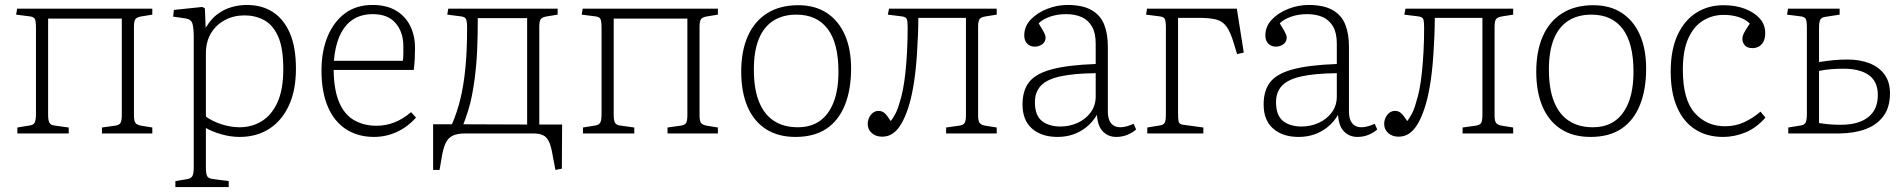

<svg xmlns="http://www.w3.org/2000/svg" viewBox="-20 -538 7669 774"><path d="M50 0V-24L99 -32Q115 -34 120 -44Q125 -54 125 -80V-425Q125 -451 121 -460.5Q117 -470 100 -472L45 -479L49 -503H594V-479L551 -472Q532 -469 526 -461Q520 -453 520 -430V-73Q520 -51 526 -42.5Q532 -34 551 -31L594 -24V0H391V-24L441 -31Q460 -33 465.5 -42Q471 -51 471 -74V-463H174V-76Q174 -53 179 -43.5Q184 -34 199 -32L257 -24V0Z M687 216V192L735 184Q749 182 755 172.5Q761 163 761 138V-388Q761 -426 755.5 -443.5Q750 -461 726 -464L678 -471L681 -498L796 -510L806 -504L809 -427H810Q830 -461 856 -480.5Q882 -500 912.5 -509Q943 -518 975 -518Q1036 -518 1080 -489.5Q1124 -461 1148.5 -404.5Q1173 -348 1173 -261Q1173 -174 1144.5 -112.5Q1116 -51 1065 -18.5Q1014 14 946 14Q910 14 873 3.5Q836 -7 810 -22V138Q810 162 815 172Q820 182 841 184L902 192V216ZM946 -25Q996 -25 1036 -50Q1076 -75 1099 -126.5Q1122 -178 1122 -259Q1122 -345 1101 -391.5Q1080 -438 1044.5 -457Q1009 -476 966 -476Q922 -476 886.5 -457Q851 -438 830.5 -404Q810 -370 810 -322V-68Q836 -49 873 -37Q910 -25 946 -25Z M1488 14Q1423 14 1375 -17Q1327 -48 1301.5 -108Q1276 -168 1276 -254Q1276 -331 1300.5 -390.5Q1325 -450 1370.5 -484Q1416 -518 1482 -518Q1538 -518 1576 -495.5Q1614 -473 1633.5 -434Q1653 -395 1653 -345Q1653 -324 1652 -302Q1651 -280 1648 -256H1325Q1326 -175 1347.5 -125Q1369 -75 1408.5 -53Q1448 -31 1497 -31Q1536 -31 1571 -45Q1606 -59 1637 -86L1657 -64Q1622 -25 1578.5 -5.5Q1535 14 1488 14ZM1326 -293H1604Q1606 -309 1606 -322Q1606 -335 1606 -352Q1606 -408 1575 -444.5Q1544 -481 1483 -481Q1436 -481 1403 -459.5Q1370 -438 1350.5 -396Q1331 -354 1326 -293Z M2219 147 2208 89Q2202 52 2193 33Q2184 14 2169 7Q2154 0 2130 0H1856Q1824 0 1806 8.5Q1788 17 1778.5 35Q1769 53 1763 83L1752 147H1726V-37H1802Q1823 -86 1836 -139.5Q1849 -193 1856 -262.5Q1863 -332 1863 -425Q1863 -451 1859 -460.5Q1855 -470 1838 -472L1783 -479L1787 -503H2228V-479L2185 -472Q2166 -469 2160 -461Q2154 -453 2154 -430V-36H2246L2245 142ZM1848 -37 2105 -36V-465H1906Q1906 -432 1905.5 -399Q1905 -366 1903.5 -334.5Q1902 -303 1899.5 -275Q1897 -247 1894 -224Q1889 -186 1882.5 -153Q1876 -120 1867 -91.5Q1858 -63 1848 -37Z M2330 0V-24L2379 -32Q2395 -34 2400 -44Q2405 -54 2405 -80V-425Q2405 -451 2401 -460.5Q2397 -470 2380 -472L2325 -479L2329 -503H2874V-479L2831 -472Q2812 -469 2806 -461Q2800 -453 2800 -430V-73Q2800 -51 2806 -42.5Q2812 -34 2831 -31L2874 -24V0H2671V-24L2721 -31Q2740 -33 2745.5 -42Q2751 -51 2751 -74V-463H2454V-76Q2454 -53 2459 -43.5Q2464 -34 2479 -32L2537 -24V0Z M3187 14Q3116 14 3067 -18Q3018 -50 2993 -109Q2968 -168 2968 -249Q2968 -332 2994.5 -392Q3021 -452 3072.5 -484.5Q3124 -517 3198 -517Q3266 -517 3313.5 -485.5Q3361 -454 3386 -397Q3411 -340 3411 -262Q3411 -176 3385.5 -113.5Q3360 -51 3310.5 -18.5Q3261 14 3187 14ZM3196 -25Q3249 -25 3285 -50.5Q3321 -76 3340.5 -126Q3360 -176 3360 -249Q3360 -307 3349 -350Q3338 -393 3316.5 -421.5Q3295 -450 3263.5 -464.5Q3232 -479 3190 -479Q3136 -479 3097.5 -454.5Q3059 -430 3039 -381Q3019 -332 3019 -258Q3019 -180 3039.5 -128.5Q3060 -77 3099.5 -51Q3139 -25 3196 -25Z M3536 13Q3511 13 3494.5 -1.5Q3478 -16 3478 -38Q3478 -52 3484 -64.5Q3490 -77 3500 -84Q3510 -91 3521 -91Q3536 -91 3546 -82Q3556 -73 3571 -50Q3579 -60 3589 -78.5Q3599 -97 3606 -123Q3614 -147 3620 -177.5Q3626 -208 3630 -246Q3634 -284 3636.5 -329.5Q3639 -375 3639 -427Q3639 -452 3635.5 -461Q3632 -470 3615 -472L3559 -479L3564 -503H3998V-479L3954 -472Q3935 -469 3929 -461Q3923 -453 3923 -430V-73Q3923 -51 3929 -42.5Q3935 -34 3954 -31L3998 -24V0H3794V-24L3844 -31Q3863 -33 3868.5 -42Q3874 -51 3874 -74V-466H3682Q3682 -433 3680.5 -395.5Q3679 -358 3676.5 -320Q3674 -282 3670 -247Q3666 -212 3661 -185Q3653 -139 3641 -102.5Q3629 -66 3614 -40Q3599 -14 3580 -0.5Q3561 13 3536 13Z M4243 14Q4179 14 4140.5 -19.5Q4102 -53 4102 -117Q4102 -173 4128.5 -207Q4155 -241 4220 -258.5Q4285 -276 4397 -280V-362Q4397 -405 4382 -431Q4367 -457 4340.5 -469Q4314 -481 4277 -481Q4243 -481 4213.5 -471Q4184 -461 4167 -444Q4178 -426 4184 -415.5Q4190 -405 4192.5 -398.5Q4195 -392 4195 -386Q4195 -370 4182 -360Q4169 -350 4151 -350Q4133 -350 4121 -362Q4109 -374 4109 -395Q4109 -432 4135.5 -459.5Q4162 -487 4202 -502.5Q4242 -518 4283 -518Q4344 -518 4380 -497.5Q4416 -477 4431 -439.5Q4446 -402 4446 -350V-88Q4446 -57 4459 -41Q4472 -25 4496 -25Q4509 -25 4523 -29Q4537 -33 4550 -39L4560 -16Q4544 -2 4523.5 6Q4503 14 4480 14Q4448 14 4426.5 -7.5Q4405 -29 4402 -75Q4384 -45 4359.5 -25.5Q4335 -6 4306 4Q4277 14 4243 14ZM4256 -28Q4291 -28 4323.5 -42.5Q4356 -57 4376.5 -84.5Q4397 -112 4397 -149V-243Q4308 -242 4254 -230Q4200 -218 4176 -192.5Q4152 -167 4152 -126Q4152 -73 4180 -50.5Q4208 -28 4256 -28Z M4605 0V-24L4654 -32Q4670 -34 4675 -43Q4680 -52 4680 -78V-425Q4680 -451 4676 -460.5Q4672 -470 4655 -472L4600 -479L4604 -503H4966L4994 -326L4967 -320L4954 -363Q4940 -410 4924 -431.5Q4908 -453 4882 -459.5Q4856 -466 4812 -466H4729V-84Q4729 -57 4731.5 -47Q4734 -37 4750 -35L4831 -24V0Z M5215 14Q5151 14 5112.5 -19.5Q5074 -53 5074 -117Q5074 -173 5100.5 -207Q5127 -241 5192 -258.5Q5257 -276 5369 -280V-362Q5369 -405 5354 -431Q5339 -457 5312.5 -469Q5286 -481 5249 -481Q5215 -481 5185.5 -471Q5156 -461 5139 -444Q5150 -426 5156 -415.5Q5162 -405 5164.5 -398.5Q5167 -392 5167 -386Q5167 -370 5154 -360Q5141 -350 5123 -350Q5105 -350 5093 -362Q5081 -374 5081 -395Q5081 -432 5107.5 -459.5Q5134 -487 5174 -502.5Q5214 -518 5255 -518Q5316 -518 5352 -497.5Q5388 -477 5403 -439.5Q5418 -402 5418 -350V-88Q5418 -57 5431 -41Q5444 -25 5468 -25Q5481 -25 5495 -29Q5509 -33 5522 -39L5532 -16Q5516 -2 5495.5 6Q5475 14 5452 14Q5420 14 5398.5 -7.5Q5377 -29 5374 -75Q5356 -45 5331.5 -25.5Q5307 -6 5278 4Q5249 14 5215 14ZM5228 -28Q5263 -28 5295.5 -42.5Q5328 -57 5348.5 -84.5Q5369 -112 5369 -149V-243Q5280 -242 5226 -230Q5172 -218 5148 -192.5Q5124 -167 5124 -126Q5124 -73 5152 -50.5Q5180 -28 5228 -28Z M5618 13Q5593 13 5576.5 -1.5Q5560 -16 5560 -38Q5560 -52 5566 -64.5Q5572 -77 5582 -84Q5592 -91 5603 -91Q5618 -91 5628 -82Q5638 -73 5653 -50Q5661 -60 5671 -78.5Q5681 -97 5688 -123Q5696 -147 5702 -177.5Q5708 -208 5712 -246Q5716 -284 5718.5 -329.5Q5721 -375 5721 -427Q5721 -452 5717.5 -461Q5714 -470 5697 -472L5641 -479L5646 -503H6080V-479L6036 -472Q6017 -469 6011 -461Q6005 -453 6005 -430V-73Q6005 -51 6011 -42.5Q6017 -34 6036 -31L6080 -24V0H5876V-24L5926 -31Q5945 -33 5950.5 -42Q5956 -51 5956 -74V-466H5764Q5764 -433 5762.5 -395.5Q5761 -358 5758.5 -320Q5756 -282 5752 -247Q5748 -212 5743 -185Q5735 -139 5723 -102.5Q5711 -66 5696 -40Q5681 -14 5662 -0.5Q5643 13 5618 13Z M6392 14Q6321 14 6272 -18Q6223 -50 6198 -109Q6173 -168 6173 -249Q6173 -332 6199.5 -392Q6226 -452 6277.5 -484.5Q6329 -517 6403 -517Q6471 -517 6518.5 -485.5Q6566 -454 6591 -397Q6616 -340 6616 -262Q6616 -176 6590.5 -113.5Q6565 -51 6515.5 -18.5Q6466 14 6392 14ZM6401 -25Q6454 -25 6490 -50.5Q6526 -76 6545.5 -126Q6565 -176 6565 -249Q6565 -307 6554 -350Q6543 -393 6521.5 -421.5Q6500 -450 6468.5 -464.5Q6437 -479 6395 -479Q6341 -479 6302.5 -454.5Q6264 -430 6244 -381Q6224 -332 6224 -258Q6224 -180 6244.5 -128.5Q6265 -77 6304.5 -51Q6344 -25 6401 -25Z M6926 14Q6861 14 6813.5 -16.5Q6766 -47 6740.5 -106Q6715 -165 6715 -249Q6715 -337 6742.5 -396.5Q6770 -456 6818 -486.5Q6866 -517 6928 -517Q6977 -517 7014.5 -502.5Q7052 -488 7074 -463.5Q7096 -439 7096 -405Q7096 -383 7088.5 -369.5Q7081 -356 7069.5 -350Q7058 -344 7045 -344Q7023 -344 7013.5 -355.5Q7004 -367 7004 -381Q7004 -393 7011.5 -407Q7019 -421 7034 -443Q7017 -460 6989.5 -469Q6962 -478 6929 -478Q6883 -478 6845.5 -455Q6808 -432 6786 -383.5Q6764 -335 6764 -257Q6764 -136 6812 -82.5Q6860 -29 6934 -29Q6976 -29 7011.5 -45.5Q7047 -62 7077 -88L7097 -64Q7060 -22 7016 -4Q6972 14 6926 14Z M7189 0V-24L7238 -32Q7254 -34 7259 -44Q7264 -54 7264 -80V-425Q7264 -451 7260 -460.5Q7256 -470 7239 -472L7184 -479L7188 -503H7396V-479L7338 -470Q7323 -468 7318 -458.5Q7313 -449 7313 -426V-288Q7346 -293 7372 -295.5Q7398 -298 7428 -298Q7479 -298 7517.5 -282.5Q7556 -267 7577.5 -237Q7599 -207 7599 -162Q7599 -106 7573 -70.5Q7547 -35 7502 -18Q7457 -1 7397 0ZM7401 -35Q7472 -35 7511 -65.5Q7550 -96 7550 -155Q7550 -209 7514 -235Q7478 -261 7412 -261Q7386 -261 7360.5 -259Q7335 -257 7313 -252V-42Q7331 -39 7352 -37Q7373 -35 7401 -35Z"/></svg>

Font: Literata 18pt ExtraLight
Style: Regular
Weight: 250
Designer: Latin by Veronika Burian and Jose Scaglione. Greek by Irene Vlachou. Cyrillic by Vera Evstafieva.
Foundry: TypeTogether
Version: Version 3.103;gftools[0.9.29]